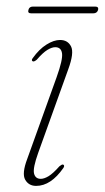

<svg xmlns="http://www.w3.org/2000/svg" viewBox="-20 -572 326 598"><path d="M107 -15Q117.5 -15 131.2 -23.2Q145 -31.5 165 -54Q168.5 -56.5 171.5 -58.5Q174.5 -60.5 177.5 -59Q182 -56 177.5 -49Q138.5 7 92.5 7Q69.5 7 58.5 -12.2Q47.5 -31.5 65 -77.5L156.5 -332Q176 -386.5 173.2 -405.8Q170.5 -425 152 -425Q141.5 -425 127.5 -416.5Q113.5 -408 94.5 -386Q86 -379 82 -381Q76.5 -384 82 -391Q102 -419 124.8 -433.2Q147.5 -447.5 167 -447.5Q191 -447.5 201.2 -427.5Q211.5 -407.5 192.5 -356L99 -96Q82 -48.5 86 -31.8Q90 -15 107 -15ZM68.5 -541Q71 -551.5 82.5 -551.5H276.5Q288 -551.5 285.5 -541Q282 -530.5 271 -530.5H77Q65.5 -530.5 68.5 -541Z"/></svg>

Font: Fraunces 72pt S000 Thin
Style: Italic
Weight: 100
Italic angle: -16°
Version: Version 1.000; ttfautohint (v1.8.3)